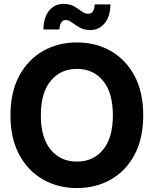

<svg xmlns="http://www.w3.org/2000/svg" viewBox="-20 -955 789 985"><path d="M374.5 9.8Q277.8 9.8 200.7 -34.2Q123.5 -78.1 78.6 -161.6Q33.7 -245.1 33.7 -363.3Q33.7 -482.4 78.6 -565.9Q123.5 -649.4 200.7 -693.4Q277.8 -737.3 374.5 -737.3Q471.2 -737.3 548.3 -693.4Q625.5 -649.4 670.2 -565.9Q714.8 -482.4 714.8 -363.3Q714.8 -244.6 670.2 -161.1Q625.5 -77.6 548.3 -33.9Q471.2 9.8 374.5 9.8ZM374.5 -126Q458.5 -126 508.8 -187Q559.1 -248 559.1 -363.3Q559.1 -479 508.8 -540.3Q458.5 -601.6 374.5 -601.6Q291 -601.6 240.2 -540.3Q189.5 -479 189.5 -363.3Q189.5 -248 240.2 -187Q291 -126 374.5 -126ZM443.4 -800.8Q411.6 -800.8 389.4 -813.5Q367.2 -826.2 350.1 -839.1Q333 -852.1 317.4 -852.1Q301.8 -852.1 293.7 -838.6Q285.6 -825.2 284.7 -803.7H202.6Q204.1 -867.2 232.4 -901.1Q260.7 -935.1 306.2 -935.1Q338.4 -935.1 360.1 -922.4Q381.8 -909.7 398.7 -897Q415.5 -884.3 432.1 -884.3Q449.7 -884.3 457 -896.7Q464.4 -909.2 465.8 -932.6H546.4Q545.4 -869.1 516.4 -835Q487.3 -800.8 443.4 -800.8Z"/></svg>

Font: Inter Tight
Style: Bold
Weight: 700
Designer: Rasmus Andersson
Foundry: rsms
Version: Version 3.004; ttfautohint (v1.8.4.7-5d5b)